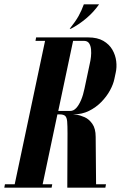

<svg xmlns="http://www.w3.org/2000/svg" viewBox="-83 -873 603 893"><path d="M246 -739H241Q269 -774 283 -799.5Q297 -825 307 -853H378Q353 -817 318 -787.5Q283 -758 246 -739ZM130 -699H327Q370 -699 397.5 -683Q425 -667 439.5 -642Q454 -617 457.5 -588.5Q461 -560 455 -534L449 -506Q444 -481 428.5 -452.5Q413 -424 388 -398.5Q363 -373 330.5 -357Q298 -341 258 -341H184L112 0H-18ZM310 -461 335 -579Q338 -591 340 -608.5Q342 -626 340.5 -643Q339 -660 331.5 -671.5Q324 -683 307 -683H257L188 -357H244Q259 -357 271.5 -370.5Q284 -384 294 -407.5Q304 -431 310 -461ZM82 -683 85 -699H130L127 -683ZM-63 0 -60 -16H-5L-8 0ZM112 0 115 -16H160L157 0ZM194 -341H256Q258 -341 274 -339Q290 -337 310.5 -328Q331 -319 346.5 -297Q362 -275 362 -236L364 0H230L231 -253Q231 -288 229.5 -307Q228 -326 220.5 -333.5Q213 -341 194 -341ZM358 -16H410L407 0H355Z"/></svg>

Font: Emberly Black
Style: Italic
Weight: 900
Italic angle: -12°
Designer: Rajesh Rajput
Foundry: Rajesh Rajput
Version: Version 1.000